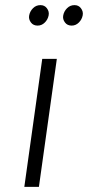

<svg xmlns="http://www.w3.org/2000/svg" viewBox="-20 -730 344 750"><path d="M75 0H132L202 -500H145ZM138 -710Q121 -710 109 -698Q97 -686 94 -670Q91 -655 101 -642Q110 -630 127 -630Q143 -630 155 -642Q167 -654 170 -670Q173 -685 163 -698Q154 -710 138 -710ZM271 -710Q254 -710 242 -698Q230 -686 227 -670Q224 -655 234 -642Q243 -630 260 -630Q276 -630 288 -642Q300 -654 303 -670Q306 -685 296 -698Q287 -710 271 -710Z"/></svg>

Font: Unageo
Style: Light-Italic
Weight: 300
Designer: Richard Sepsi
Foundry: Richard Sepsi
Version: Version 2.000